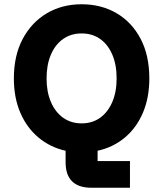

<svg xmlns="http://www.w3.org/2000/svg" viewBox="-20 -705 767 900"><path d="M407.5 175Q349.2 175 318.3 145.4Q287.5 115.8 287.5 55V1.7Q215.8 -14.2 160.8 -60Q105.8 -105.8 75.4 -176.2Q45 -246.7 45 -337.5Q45 -444.2 86.2 -522.1Q127.5 -600 199.2 -642.5Q270.8 -685 362.5 -685Q455 -685 526.7 -642.9Q598.3 -600.8 639.2 -522.9Q680 -445 680 -337.5Q680 -246.7 649.6 -175.8Q619.2 -105 564.6 -59.6Q510 -14.2 437.5 1.7V50H589.2V175ZM362.5 -126.7Q412.5 -126.7 449.2 -152.9Q485.8 -179.2 506.3 -226.7Q526.7 -274.2 526.7 -337.5Q526.7 -401.7 506.3 -449.2Q485.8 -496.7 449.2 -522.5Q412.5 -548.3 362.5 -548.3Q313.3 -548.3 276.2 -522.5Q239.2 -496.7 218.8 -449.2Q198.3 -401.7 198.3 -337.5Q198.3 -274.2 218.8 -226.7Q239.2 -179.2 276.2 -152.9Q313.3 -126.7 362.5 -126.7Z"/></svg>

Font: Funnel Sans Light ExtraBold
Style: Regular
Weight: 800
Version: Version 1.000